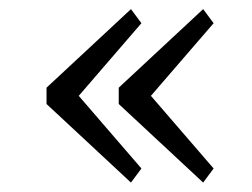

<svg xmlns="http://www.w3.org/2000/svg" viewBox="-20 -420 543 413"><path d="M439.5 -370.1 273.4 -177.7V-250L439.5 -57.6L417 -27.3L235.4 -196.3V-231.4L417 -400.4ZM284.2 -370.1 118.2 -177.7V-250L284.2 -57.6L261.7 -27.3L80.1 -196.3V-231.4L261.7 -400.4Z"/></svg>

Font: Crimson Pro ExtraLight
Style: Regular
Weight: 250
Designer: Jacques Le Bailly
Foundry: Baron von Fonthausen
Version: Version 1.003